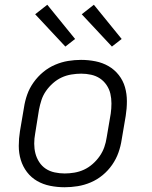

<svg xmlns="http://www.w3.org/2000/svg" viewBox="-20 -780 640 808"><path d="M252 8Q221 8 191 2Q161 -4 136 -18.5Q111 -33 93.5 -56Q76 -79 67.5 -107Q59 -135 59 -166Q59 -197 64 -228L81 -328Q85 -355 94.5 -382Q104 -409 121.5 -433.5Q139 -458 162 -477Q185 -496 212 -507.5Q239 -519 266.5 -523.5Q294 -528 321 -528Q352 -528 382 -522Q412 -516 437 -501.5Q462 -487 480 -464Q498 -441 506 -413Q514 -385 514 -354Q514 -323 509 -292L492 -192Q488 -165 478.5 -138Q469 -111 452 -86.5Q435 -62 412 -43Q389 -24 362 -12.5Q335 -1 307 3.5Q279 8 252 8ZM252 -50Q272 -50 293 -53.5Q314 -57 333.5 -66Q353 -75 370 -90Q387 -105 399.5 -123Q412 -141 419 -161Q426 -181 429 -202L446 -302Q449 -323 449 -344.5Q449 -366 444.5 -385.5Q440 -405 428.5 -422Q417 -439 400.5 -450Q384 -461 363.5 -465.5Q343 -470 322 -470Q302 -470 280.5 -466.5Q259 -463 239.5 -454Q220 -445 203 -430Q186 -415 173.5 -397Q161 -379 154.5 -359Q148 -339 144 -318L128 -218Q124 -197 124 -175.5Q124 -154 129 -134.5Q134 -115 145 -98Q156 -81 172.5 -70Q189 -59 210 -54.5Q231 -50 252 -50ZM451 -584 324 -720 375 -760 492 -616ZM255 -584 128 -720 179 -760 296 -616Z"/></svg>

Font: Iosevka Light Extended
Style: Italic
Weight: 300
Width: 7
Italic angle: -9°
Monospace: yes
Designer: Belleve Invis
Foundry: Belleve Invis
Version: Version 32.5.0; ttfautohint (v1.8.4)